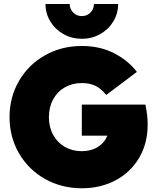

<svg xmlns="http://www.w3.org/2000/svg" viewBox="-20 -958 811 991"><path d="M29.3 -353.5Q29.3 -456.5 78.1 -540.5Q127 -624.5 212.2 -672.6Q297.4 -720.7 402.3 -720.7Q496.1 -720.7 568.8 -683.3Q641.6 -646 686.5 -586.9L528.3 -467.8Q502 -500.5 472.7 -514.9Q443.4 -529.3 402.3 -529.3Q353 -529.3 314.5 -507.1Q275.9 -484.9 254.2 -444.8Q232.4 -404.8 232.4 -353.5Q232.4 -302.2 254.2 -262.2Q275.9 -222.2 314.5 -200Q353 -177.7 402.3 -177.7Q449.7 -177.7 484.1 -199Q518.6 -220.2 534.2 -257.8H402.3V-418H730.5Q742.2 -363.8 742.2 -315.4Q742.2 -217.8 698 -143.1Q653.8 -68.4 576.4 -27.3Q499 13.7 402.3 13.7Q297.4 13.7 212.2 -34.4Q127 -82.5 78.1 -166.5Q29.3 -250.5 29.3 -353.5ZM402.3 -757.8Q351.1 -757.8 308.1 -781.7Q265.1 -805.7 240 -846.9Q214.8 -888.2 214.8 -937.5H339.8Q339.8 -911.6 357.7 -893.3Q375.5 -875 402.3 -875Q429.2 -875 447 -893.3Q464.8 -911.6 464.8 -937.5H589.8Q589.8 -888.2 564.7 -846.9Q539.6 -805.7 496.6 -781.7Q453.6 -757.8 402.3 -757.8Z"/></svg>

Font: Wanted Sans ExtraBlack
Style: Regular
Weight: 900
Designer: Original Design by Kil Hyung-jin and Kang Hanbin, Wanted Lab, Inc; Hangeul from Source Han Sans by Jang Soo-young and Ka
Foundry: Wanted Lab, Inc.
Version: Version 1.001